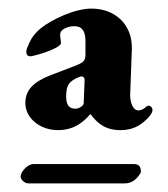

<svg xmlns="http://www.w3.org/2000/svg" viewBox="-20 -586 390 447"><path d="M115 -283C154 -283 176 -304 190 -320H191C206 -300 224 -283 261 -283C287 -283 306 -293 320 -307C325 -311 335 -322 335 -330C335 -335 331 -340 326 -340C325 -340 323 -339 321 -338C317 -334 310 -329 302 -329C289 -329 283 -349 283 -364L287 -473C288 -530 247 -566 193 -566C153 -566 100 -540 76 -521C54 -503 50 -490 43 -474C39 -463 42 -455 50 -455C50 -455 51 -455 52 -455C74 -459 122 -475 122 -486C122 -494 117 -507 123 -514C129 -521 142 -525 153 -525C171 -525 179 -514 179 -489V-462C179 -446 177 -442 158 -434L98 -411C57 -395 39 -376 39 -346C39 -311 73 -283 115 -283ZM156 -333C146 -333 134 -336 134 -361C134 -387 140 -397 165 -407C167 -408 169 -408 170 -408C174 -408 177 -405 177 -400L175 -348C175 -344 174 -342 171 -339C167 -336 162 -333 156 -333ZM292 -204H58C43 -204 28 -185 28 -175C28 -168 37 -159 46 -159H270C288 -159 300 -170 308 -185C308 -195 306 -204 292 -204Z"/></svg>

Font: EB Garamond
Style: Bold
Weight: 700
Designer: Georg Duffner and Octavio Pardo
Foundry: Georg Duffner
Version: Version 1.000;PS 001.000;hotconv 1.0.88;makeotf.lib2.5.64775